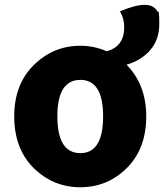

<svg xmlns="http://www.w3.org/2000/svg" viewBox="-20 -776 692 810"><path d="M122 -67Q40 -149 40 -285Q40 -420 122 -501Q205 -583 319 -583Q376 -583 430 -560Q504 -579 504 -662Q504 -699 486 -728Q617 -784 645 -726Q652 -739 652 -675Q652 -609 614 -565Q576 -521 514 -503Q597 -418 597 -285Q597 -149 515 -67Q433 14 319 14Q205 14 122 -67ZM319 -130Q415 -130 415 -285Q415 -439 319 -439Q222 -439 222 -285Q222 -130 319 -130Z"/></svg>

Font: Swei Half Moon CJK SC
Style: Black
Weight: 900
Version: Version 2.071